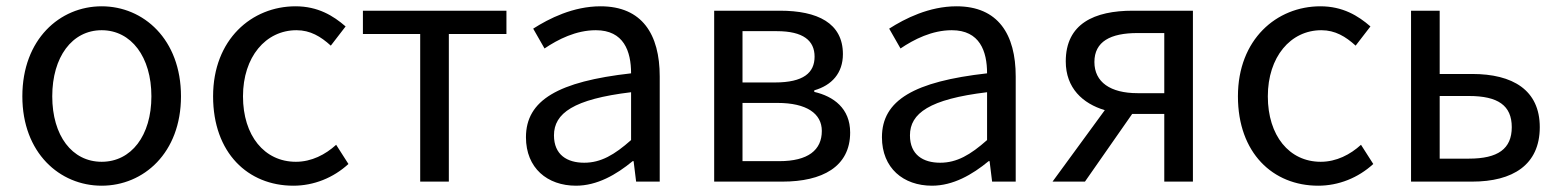

<svg xmlns="http://www.w3.org/2000/svg" viewBox="-20 -577 4959 610"><path d="M303 13C436 13 555 -91 555 -271C555 -452 436 -557 303 -557C170 -557 51 -452 51 -271C51 -91 170 13 303 13ZM303 -63C209 -63 146 -146 146 -271C146 -396 209 -481 303 -481C397 -481 461 -396 461 -271C461 -146 397 -63 303 -63Z M912 13C977 13 1039 -12 1087 -56L1048 -117C1014 -86 970 -63 920 -63C820 -63 752 -146 752 -271C752 -396 824 -481 922 -481C966 -481 999 -461 1031 -432L1078 -493C1039 -527 990 -557 919 -557C780 -557 657 -452 657 -271C657 -91 768 13 912 13Z M1315 0H1406V-469H1589V-543H1133V-469H1315Z M1810 13C1877 13 1938 -22 1990 -65H1993L2001 0H2076V-334C2076 -468 2020 -557 1888 -557C1801 -557 1724 -518 1674 -486L1710 -423C1753 -452 1810 -481 1873 -481C1962 -481 1985 -414 1985 -344C1754 -318 1651 -259 1651 -141C1651 -43 1719 13 1810 13ZM1836 -60C1782 -60 1740 -85 1740 -147C1740 -217 1802 -262 1985 -284V-132C1932 -85 1889 -60 1836 -60Z M2249 0H2466C2592 0 2681 -47 2681 -156C2681 -233 2628 -271 2567 -285V-290C2623 -306 2658 -345 2658 -405C2658 -504 2577 -543 2458 -543H2249ZM2339 -315V-478H2448C2532 -478 2568 -448 2568 -397C2568 -346 2533 -315 2442 -315ZM2339 -65V-250H2450C2543 -250 2591 -216 2591 -161C2591 -100 2547 -65 2456 -65Z M2941 13C3008 13 3069 -22 3121 -65H3124L3132 0H3207V-334C3207 -468 3151 -557 3019 -557C2932 -557 2855 -518 2805 -486L2841 -423C2884 -452 2941 -481 3004 -481C3093 -481 3116 -414 3116 -344C2885 -318 2782 -259 2782 -141C2782 -43 2850 13 2941 13ZM2967 -60C2913 -60 2871 -85 2871 -147C2871 -217 2933 -262 3116 -284V-132C3063 -85 3020 -60 2967 -60Z M3679 -281H3594C3508 -281 3457 -316 3457 -380C3457 -445 3508 -472 3594 -472H3679ZM3579 -543C3457 -543 3366 -502 3366 -382C3366 -297 3420 -248 3490 -227L3324 0H3427L3577 -215H3579H3679V0H3770V-543Z M4168 13C4233 13 4295 -12 4343 -56L4304 -117C4270 -86 4226 -63 4176 -63C4076 -63 4008 -146 4008 -271C4008 -396 4080 -481 4178 -481C4222 -481 4255 -461 4287 -432L4334 -493C4295 -527 4246 -557 4175 -557C4036 -557 3913 -452 3913 -271C3913 -91 4024 13 4168 13Z M4463 0H4657C4786 0 4872 -53 4872 -173C4872 -291 4786 -342 4657 -342H4554V-543H4463ZM4554 -73V-272H4647C4739 -272 4783 -242 4783 -173C4783 -104 4739 -73 4647 -73Z"/></svg>

Font: Noto Sans T Chinese Regular
Style: Regular
Weight: 400
Designer: Ryoko NISHIZUKA (kana & ideographs); Paul D. Hunt (Latin, Greek & Cyrillic); Wenlong ZHANG (bopomofo); Sandoll Communica
Foundry: Adobe Systems Incorporated
Version: Version 1.000;PS 1;hotconv 1.0.78;makeotf.lib2.5.61930